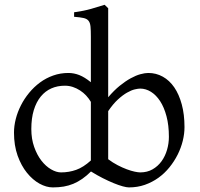

<svg xmlns="http://www.w3.org/2000/svg" viewBox="-20 -777 843 811"><path d="M693.4 -199.2Q693.4 -248 683.3 -285.9Q673.3 -323.7 656.5 -349.6Q639.6 -375.5 617.7 -389.2Q595.7 -402.8 572.3 -402.8Q563.5 -402.8 549.1 -399.4Q534.7 -396 516.6 -385.7Q498.5 -375.5 478 -356.7Q457.5 -337.9 437 -307.6V-104.5Q456.5 -89.8 476.8 -79.3Q497.1 -68.8 515.4 -62Q533.7 -55.2 548.6 -52Q563.5 -48.8 572.3 -48.8Q602.1 -48.8 624.5 -61.8Q647 -74.7 662.4 -95.9Q677.7 -117.2 685.5 -144Q693.4 -170.9 693.4 -199.2ZM237.8 -48.8Q271.5 -48.8 301.8 -59.6Q332 -70.3 363.8 -99.1V-346.7Q355.5 -360.8 344 -373.3Q332.5 -385.7 318.1 -395Q303.7 -404.3 287.6 -409.7Q271.5 -415 253.9 -415Q222.7 -415 196.8 -403.6Q170.9 -392.1 152.1 -369.1Q133.3 -346.2 122.8 -312Q112.3 -277.8 112.3 -231.9Q112.3 -190.4 124.3 -156.5Q136.2 -122.6 154.8 -98.6Q173.3 -74.7 195.6 -61.8Q217.8 -48.8 237.8 -48.8ZM759.3 -240.2Q759.3 -211.9 752 -182.1Q744.6 -152.3 730.5 -124Q716.3 -95.7 695.8 -70.3Q675.3 -44.9 649.2 -26.1Q623 -7.3 591.8 3.7Q560.5 14.6 524.4 14.6Q515.1 14.6 498.3 10Q481.4 5.4 460 -3.4Q438.5 -12.2 413.8 -24.7Q389.2 -37.1 364.3 -52.7Q345.7 -34.2 327.4 -21.5Q309.1 -8.8 289.8 -0.7Q270.5 7.3 249.3 11Q228 14.6 203.1 14.6Q175.8 14.6 147 -1.2Q118.2 -17.1 94 -46.9Q69.8 -76.7 54.4 -119.6Q39.1 -162.6 39.1 -216.8Q39.1 -244.6 46.6 -274.4Q54.2 -304.2 68.4 -332Q82.5 -359.9 103 -384.8Q123.5 -409.7 148.9 -428.5Q174.3 -447.3 204.6 -458Q234.9 -468.8 269 -468.8Q292 -468.8 314.7 -460Q337.4 -451.2 363.8 -429.7V-622.1Q363.8 -648.9 362.3 -664.8Q360.8 -680.7 354 -689.2Q347.2 -697.8 333 -700.9Q318.8 -704.1 293 -706.1V-725.1Q333 -730.5 364.7 -739.5Q396.5 -748.5 421.9 -756.8L437 -742.2V-366.2Q461.4 -395 485.6 -414.6Q509.8 -434.1 532 -446.3Q554.2 -458.5 573.2 -463.6Q592.3 -468.8 606.4 -468.8Q639.6 -468.8 667.7 -453.1Q695.8 -437.5 716.1 -408Q736.3 -378.4 747.8 -335.9Q759.3 -293.5 759.3 -240.2Z"/></svg>

Font: Gentium Plus
Style: Regular
Weight: 400
Designer: J. Victor Gaultney, Annie Olsen, Iska Routamaa
Foundry: SIL International
Version: Version 1.510